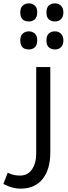

<svg xmlns="http://www.w3.org/2000/svg" viewBox="-60 -885 405 1145"><path d="M62 240Q13 240 -40 212L-14 145Q10 156 26 159Q42 162 60 162Q105 162 130.5 125.5Q156 89 156 29V-485H240V24Q240 125 194 182.5Q148 240 62 240ZM112 -757Q61 -757 61 -811Q61 -839 76 -852Q91 -865 112 -865Q132 -865 147 -852.5Q162 -840 162 -811Q162 -785 148.5 -771Q135 -757 112 -757ZM267 -757Q246 -757 231.5 -769.5Q217 -782 217 -811Q217 -840 231.5 -852.5Q246 -865 267 -865Q290 -865 304 -850.5Q318 -836 318 -811Q318 -786 304.5 -771.5Q291 -757 267 -757ZM112 -590Q61 -590 61 -644Q61 -672 76 -685Q91 -698 112 -698Q132 -698 147 -685.5Q162 -673 162 -644Q162 -618 148.5 -604Q135 -590 112 -590ZM267 -590Q246 -590 231.5 -602.5Q217 -615 217 -644Q217 -673 231.5 -685.5Q246 -698 267 -698Q290 -698 304 -683.5Q318 -669 318 -644Q318 -619 304.5 -604.5Q291 -590 267 -590Z"/></svg>

Font: Noto Kufi Arabic
Style: Regular
Weight: 400
Designer: Monotype Design Team, David Williams, Khaled Hosny
Foundry: Google LLC
Version: Version 2.109; ttfautohint (v1.8.4.7-5d5b)